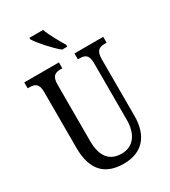

<svg xmlns="http://www.w3.org/2000/svg" viewBox="-224 -1039 1021 1156"><g transform="rotate(-30 286.5 -460.5)"><path d="M308 -771H344V-784C321 -822 284 -886 268 -931H173V-921C193 -886 263 -807 308 -771ZM288 10C419 10 486 -73 486 -206V-601C486 -664 512 -673 550 -673H561V-714H361V-673H371C409 -673 434 -664 434 -605V-208C434 -118 392 -49 307 -49C231 -49 179 -93 179 -210V-601C179 -664 205 -673 243 -673H253V-714H12V-673H23C60 -673 87 -664 87 -605V-216C87 -53 165 10 288 10Z"/></g></svg>

Font: Noto Serif Sinhala ExtraCondensed
Style: Regular
Weight: 400
Width: 2
Designer: Jelle Bosma - Monotype Design Team
Foundry: Monotype Imaging Inc.
Version: Version 2.007